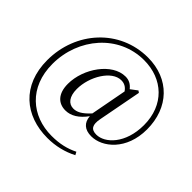

<svg xmlns="http://www.w3.org/2000/svg" viewBox="-208 -940 1329 1329"><g transform="rotate(45 456.0 -275.5)"><path d="M630 -55C738 -55 870 -161 870 -362C870 -575 732 -719 523 -719C246 -719 42 -492 42 -213C42 34 205 168 424 168C505 168 580 149 645 115L633 93C575 122 514 137 434 137C240 137 86 9 86 -220C86 -474 270 -687 516 -687C701 -687 834 -564 834 -368C834 -187 730 -88 647 -88C595 -88 577 -117 591 -186L651 -501L637 -511L588 -474C565 -503 539 -516 506 -516C376 -516 259 -349 259 -198C259 -100 309 -55 377 -55C431 -55 481 -86 525 -147C529 -88 565 -55 630 -55ZM524 -173C473 -117 439 -103 407 -103C360 -103 328 -142 328 -216C328 -339 411 -477 503 -477C532 -477 555 -466 574 -438Z"/></g></svg>

Font: Harano Aji Mincho TW
Style: Regular
Weight: 400
Foundry: Masamichi Hosoda
Version: HaranoAjiMinchoTW-Regular version 20230610;ttx 4.39.4